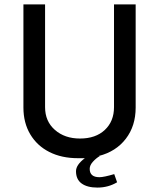

<svg xmlns="http://www.w3.org/2000/svg" viewBox="-20 -706 720 869"><path d="M594 -686V-219Q594 -136 549.5 -78Q505 -20 427 0H432Q415 10 400.5 26Q386 42 386 58Q386 96 430 96Q450 96 497 82L510 119Q470 143 421 143Q375 143 349.5 124.5Q324 106 324 69Q324 40 364 10H346H333Q259 10 203.5 -18Q148 -46 117 -98Q86 -150 86 -219V-686H184V-221Q184 -157 228.5 -118Q273 -79 342 -79Q413 -79 454.5 -118Q496 -157 496 -221V-686Z"/></svg>

Font: Chivo
Style: Regular
Weight: 400
Designer: Hector Gatti
Foundry: Omnibus-Type
Version: Version 1.003